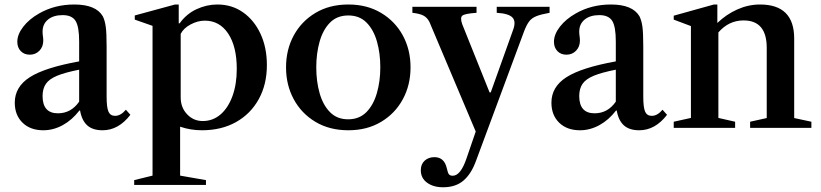

<svg xmlns="http://www.w3.org/2000/svg" viewBox="-20 -554 3556 832"><path d="M167.5 10.5Q111.5 10.5 77.8 -22.2Q44 -55 44 -109Q44 -177.5 108.8 -219.2Q173.5 -261 323 -288V-374.5Q323 -439 307.2 -463.8Q291.5 -488.5 251.5 -488.5Q211.5 -488.5 188 -469.2Q164.5 -450 164.5 -417Q164.5 -407 166 -397Q167.5 -387 167.5 -378Q167.5 -351.5 150.8 -334.2Q134 -317 109 -317Q85 -317 70 -332.5Q55 -348 55 -373Q55 -405 80.8 -438.2Q106.5 -471.5 150 -496Q217.5 -534.5 302 -534.5Q395.5 -534.5 425.5 -483.5Q434.5 -465.5 438.2 -438.5Q442 -411.5 442 -352.5V-135.5Q442 -88.5 450 -70.2Q458 -52 479 -52Q503 -52 525.5 -78.5L545 -56.5Q493.5 10.5 424.5 10.5Q381.5 10.5 358 -10.8Q334.5 -32 327 -75H324Q292.5 -34 252 -11.8Q211.5 10.5 167.5 10.5ZM231 -63Q288 -63 323 -113.5V-252Q262 -240 227.5 -225.8Q193 -211.5 178.8 -190.5Q164.5 -169.5 164.5 -138Q164.5 -63 231 -63Z M561.5 247.5V226.5L641 207V-442L564 -469V-487L738.5 -534.5H754.5V-453H758.5Q788 -494 831.8 -514.2Q875.5 -534.5 922 -534.5Q985 -534.5 1033.2 -500.5Q1081.5 -466.5 1109 -407.2Q1136.5 -348 1136.5 -272Q1136.5 -188 1101.2 -124.2Q1066 -60.5 1002.8 -25Q939.5 10.5 855 10.5Q805.5 10.5 760.5 -5V207L872.5 226.5V247.5ZM858.5 -29.5Q902.5 -29.5 935.8 -58.2Q969 -87 987.5 -138Q1006 -189 1006 -255.5Q1006 -352.5 968.8 -408.5Q931.5 -464.5 867.5 -464.5Q836.5 -464.5 805.8 -448Q775 -431.5 763 -407V-132Q763 -88 790.8 -58.8Q818.5 -29.5 858.5 -29.5Z M1489.5 10.5Q1408 10.5 1347.2 -25.8Q1286.5 -62 1253 -123.8Q1219.5 -185.5 1219.5 -262Q1219.5 -339 1253 -400.5Q1286.5 -462 1347.2 -498.2Q1408 -534.5 1489.5 -534.5Q1570.5 -534.5 1631.2 -498.2Q1692 -462 1725.5 -400.5Q1759 -339 1759 -262Q1759 -185.5 1725.5 -123.8Q1692 -62 1631.2 -25.8Q1570.5 10.5 1489.5 10.5ZM1488.5 -37Q1537 -37 1567.8 -68.2Q1598.5 -99.5 1613.2 -150.8Q1628 -202 1628 -262.5Q1628 -323 1613.5 -374Q1599 -425 1568.5 -456Q1538 -487 1489.5 -487Q1440.5 -487 1410 -456Q1379.5 -425 1365 -373.8Q1350.5 -322.5 1350.5 -262Q1350.5 -201.5 1365 -150.2Q1379.5 -99 1410 -68Q1440.5 -37 1488.5 -37Z M1900 257.5Q1858 257.5 1830.8 237.8Q1803.5 218 1803.5 183.5Q1803.5 157.5 1820.2 142.2Q1837 127 1862.5 127Q1905 127 1916 174.5Q1920.5 195.5 1925.5 201.5Q1930.5 207.5 1942 207.5Q1976 207.5 2001.5 132.5L2041.5 16L1841 -458.5Q1832 -477 1815.8 -486Q1799.5 -495 1767 -498.5V-524.5H2045V-498.5Q1994 -495 1983.5 -486.2Q1973 -477.5 1983 -449L2101.5 -153.5H2106.5L2202 -420.5Q2217.5 -459.5 2201.2 -477.5Q2185 -495.5 2132.5 -498.5V-524.5H2361.5V-498.5Q2324.5 -492 2304 -483.8Q2283.5 -475.5 2272.5 -460.5Q2261.5 -445.5 2251.5 -419.5L2044 139.5Q2032.5 171.5 2018.8 192.8Q2005 214 1990 227Q1956 257.5 1900 257.5Z M2493 10.5Q2437 10.5 2403.2 -22.2Q2369.5 -55 2369.5 -109Q2369.5 -177.5 2434.2 -219.2Q2499 -261 2648.5 -288V-374.5Q2648.5 -439 2632.8 -463.8Q2617 -488.5 2577 -488.5Q2537 -488.5 2513.5 -469.2Q2490 -450 2490 -417Q2490 -407 2491.5 -397Q2493 -387 2493 -378Q2493 -351.5 2476.2 -334.2Q2459.5 -317 2434.5 -317Q2410.5 -317 2395.5 -332.5Q2380.5 -348 2380.5 -373Q2380.5 -405 2406.2 -438.2Q2432 -471.5 2475.5 -496Q2543 -534.5 2627.5 -534.5Q2721 -534.5 2751 -483.5Q2760 -465.5 2763.8 -438.5Q2767.5 -411.5 2767.5 -352.5V-135.5Q2767.5 -88.5 2775.5 -70.2Q2783.5 -52 2804.5 -52Q2828.5 -52 2851 -78.5L2870.5 -56.5Q2819 10.5 2750 10.5Q2707 10.5 2683.5 -10.8Q2660 -32 2652.5 -75H2649.5Q2618 -34 2577.5 -11.8Q2537 10.5 2493 10.5ZM2556.5 -63Q2613.5 -63 2648.5 -113.5V-252Q2587.5 -240 2553 -225.8Q2518.5 -211.5 2504.2 -190.5Q2490 -169.5 2490 -138Q2490 -63 2556.5 -63Z M2899.5 0V-26.5L2974 -43V-441L2899.5 -469V-486L3073.5 -534.5H3088.5V-454.5Q3127.5 -492 3175.2 -513.2Q3223 -534.5 3273.5 -534.5Q3421.5 -534.5 3421.5 -387V-42.5L3496 -26.5V0H3230.5V-26.5L3302.5 -42.5V-347Q3302.5 -465.5 3202 -465.5Q3138 -465.5 3093 -413.5V-43L3165.5 -26.5V0Z"/></svg>

Font: Libre Caslon Text Medium
Style: Regular
Weight: 500
Designer: Pablo Impallari, Rodrigo Fuenzalida, Katja Schimmel
Foundry: Pablo Impallari, Rodrigo Fuenzalida
Version: Version 2.000